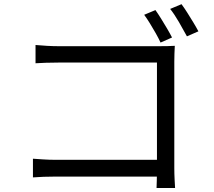

<svg xmlns="http://www.w3.org/2000/svg" viewBox="-20 -874 1040 932"><path d="M734.5 -825.1Q746.3 -808.6 761.4 -784.4Q776.5 -760.2 790.9 -735.7Q805.3 -711.2 815.1 -692L759.4 -667.4Q749.8 -688.2 735.9 -712.8Q722 -737.4 707.3 -761.2Q692.6 -785 679.8 -802.2ZM861.1 -853.7Q873.5 -837.1 888.5 -813.5Q903.5 -789.9 918.2 -765.6Q932.9 -741.3 943.1 -721.9L887.4 -697.6Q870.8 -728.6 848.6 -766.9Q826.4 -805.2 806 -830.7ZM152.5 -655.6Q177.6 -653.2 207.8 -651.5Q238 -649.8 261.9 -649.8H754.2Q772.8 -649.8 793.3 -650.2Q813.8 -650.6 828.5 -651.6Q827.5 -634.8 826.8 -613.5Q826.1 -592.1 826.1 -574.4V-57.9Q826.1 -31 827.6 -1.9Q829.1 27.3 829.9 38.6H739.9Q740.3 27.3 741.1 2.4Q741.9 -22.4 741.9 -49.2V-570.3H262.5Q234.6 -570.3 202.3 -569.3Q170 -568.3 152.5 -566.9ZM139.9 -103.6Q159.1 -102.2 189.5 -100.2Q219.8 -98.2 250.5 -98.2H786.8V-16.9H253.1Q222.7 -16.9 191.4 -15.8Q160.2 -14.7 139.9 -12.9Z"/></svg>

Font: Noto Sans KR Thin
Style: Regular
Weight: 100
Designer: Ryoko NISHIZUKA 西塚涼子 (kana, bopomofo & ideographs); Paul D. Hunt (Latin, Greek & Cyrillic); Sandoll Communications 산돌커뮤니
Foundry: Adobe
Version: Version 2.004-H2;hotconv 1.0.118;makeotfexe 2.5.65603